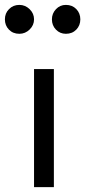

<svg xmlns="http://www.w3.org/2000/svg" viewBox="-53 -764 348 784"><path d="M167 -482H86V0H167ZM-33 -685Q-33 -660 -16.5 -643Q0 -626 26 -626Q50 -626 68 -643.5Q86 -661 86 -685Q86 -709 68 -726.5Q50 -744 26 -744Q1 -744 -16 -727Q-33 -710 -33 -685ZM159 -685Q159 -660 175.5 -643Q192 -626 216 -626Q242 -626 258.5 -643Q275 -660 275 -685Q275 -710 258.5 -727Q242 -744 216 -744Q192 -744 175.5 -726.5Q159 -709 159 -685Z"/></svg>

Font: Geom Light
Style: Regular
Weight: 300
Version: Version 1.102